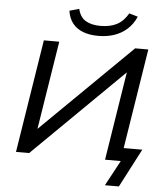

<svg xmlns="http://www.w3.org/2000/svg" viewBox="-67 -977 1008 1192"><g transform="rotate(5 437.0 -380.5)"><path d="M632 158 717 0H619L711 -580L726 -571L146 0H64L176 -705H272L180 -127L166 -136L745 -705H827L728 -82H844L719 158ZM510 -762Q455 -762 414.5 -777.5Q374 -793 349.5 -824Q325 -855 318 -902L378 -919Q389 -869 424.5 -847Q460 -825 518 -825Q578 -825 619.5 -846.5Q661 -868 690 -918L744 -902Q723 -854 688 -823Q653 -792 608 -777Q563 -762 510 -762Z"/></g></svg>

Font: Nunito Sans 10pt SemiExpanded Medium
Style: Italic
Weight: 500
Width: 6
Italic angle: -9°
Designer: Vernon Adams
Foundry: Vernon Adams
Version: Version 3.101;gftools[0.9.27]